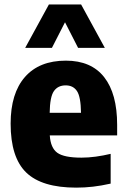

<svg xmlns="http://www.w3.org/2000/svg" viewBox="-20 -828 566 858"><path d="M320.5 10.5Q167 10.5 97.2 -57Q27.5 -124.5 27.5 -275.5Q27.5 -411 91.5 -484Q155.5 -557 274.5 -557Q387.5 -557 445.5 -483.2Q503.5 -409.5 503.5 -270V-223H202.5Q206 -167 236.2 -145.2Q266.5 -123.5 344 -123.5Q374.5 -123.5 407.8 -128Q441 -132.5 474.5 -140.5V-7.5Q432.5 2 395.5 6.2Q358.5 10.5 320.5 10.5ZM273.5 -446.5Q239 -446.5 221 -421Q203 -395.5 202 -324H342Q341 -395.5 324 -421Q307 -446.5 273.5 -446.5ZM92.5 -614 198.5 -808H342.5L448.5 -614H329L270.5 -728.5L212 -614Z"/></svg>

Font: Encode Sans Semi Condensed ExtraBold
Style: Regular
Weight: 800
Width: 4
Designer: Multiple Designers
Foundry: Impallari Type
Version: Version 3.000; ttfautohint (v1.8.3) -l 8 -r 50 -G 200 -x 14 